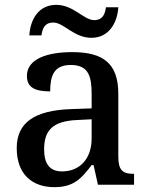

<svg xmlns="http://www.w3.org/2000/svg" viewBox="-20 -762 613 792"><path d="M357 -606C428 -606 464 -666 468 -732H417C413 -705 405 -679 368 -679C326 -679 283 -742 212 -742C140 -742 105 -683 101 -616H151C155 -643 163 -669 200 -669C243 -669 285 -606 357 -606ZM204 10C285 10 316 -26 358 -81H366L384 0H533V-45H530C485 -45 468 -61 468 -117V-375C468 -501 405 -547 278 -547C175 -547 91 -519 91 -449C91 -402 123 -385 187 -385C187 -449 202 -494 272 -494C346 -494 358 -446 358 -373V-315L275 -312C123 -307 49 -257 49 -151C49 -41 115 10 204 10ZM236 -55C185 -55 162 -86 162 -146C162 -223 196 -263 300 -267L358 -270V-191C358 -108 310 -55 236 -55Z"/></svg>

Font: Noto Serif Gurmukhi Medium
Style: Regular
Weight: 500
Designer: Vaibhav Singh and the Monotype Design Team
Foundry: Monotype Imaging Inc.
Version: Version 2.004